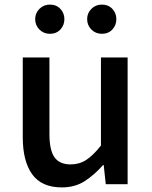

<svg xmlns="http://www.w3.org/2000/svg" viewBox="-20 -801 660 835"><path d="M249 14Q161 14 120 -43Q79 -100 79 -204V-551H195V-218Q195 -148 217 -117Q239 -86 287 -86Q325 -86 355 -105.5Q385 -125 419 -168V-551H535V0H440L431 -83H428Q390 -40 348 -13Q306 14 249 14ZM197 -654Q170 -654 151.5 -672.5Q133 -691 133 -718Q133 -744 151.5 -762.5Q170 -781 197 -781Q225 -781 242.5 -762.5Q260 -744 260 -718Q260 -691 242.5 -672.5Q225 -654 197 -654ZM423 -654Q396 -654 377.5 -672.5Q359 -691 359 -718Q359 -744 377.5 -762.5Q396 -781 423 -781Q451 -781 468.5 -762.5Q486 -744 486 -718Q486 -691 468.5 -672.5Q451 -654 423 -654Z"/></svg>

Font: Noto Sans SC Thin Medium
Style: Regular
Weight: 500
Version: Version 2.004-H2;hotconv 1.0.118;makeotfexe 2.5.65603